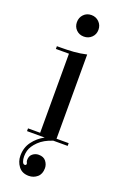

<svg xmlns="http://www.w3.org/2000/svg" viewBox="-168 -720 631 981"><g transform="rotate(20 148.0 -229.0)"><path d="M76 95Q72 110 72 126Q72 142 76.5 154Q81 166 89 166Q98 166 98 158Q98 154 95.5 150Q93 146 93 138Q93 116 107.5 104.5Q122 93 140 93Q167 93 180 110Q193 127 193 147Q193 179 173.5 195.5Q154 212 128 212Q91 212 72 186.5Q53 161 53 129Q53 85 77 52.5Q101 20 138 0H42V-15H108V-445H37V-460H58Q94 -460 128 -462.5Q162 -465 197 -473V-15H263V0H185Q138 15 110.5 42Q83 69 76 95ZM91 -611Q91 -636 107.5 -653Q124 -670 149 -670Q174 -670 191 -653Q208 -636 208 -611Q208 -586 191 -569.5Q174 -553 149 -553Q124 -553 107.5 -569.5Q91 -586 91 -611Z"/></g></svg>

Font: Elsie
Style: Regular
Weight: 400
Designer: Alejandro Inler
Foundry: Alejandro Inler
Version: 1.001